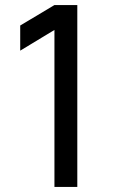

<svg xmlns="http://www.w3.org/2000/svg" viewBox="-20 -740 446 760"><path d="M286 0V-720H195.5L60 -639V-539.5L195.5 -621.5V0Z"/></svg>

Font: Hauora Medium
Style: Regular
Weight: 500
Designer: Wayne Shih
Foundry: WCYS
Version: Version 1.001;hotconv 1.0.109;makeotfexe 2.5.65596